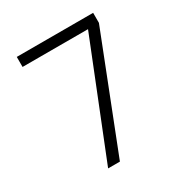

<svg xmlns="http://www.w3.org/2000/svg" viewBox="-164 -823 897 945"><g transform="rotate(-30 284.5 -350.0)"><path d="M436 -643H64V-700H498V-643L246 0H179Z"/></g></svg>

Font: Haskoy Light
Style: Regular
Weight: 300
Designer: Ertekin Erdin
Foundry: Ertekin Erdin
Version: Version 2.000; ttfautohint (v1.8.4.7-5d5b)